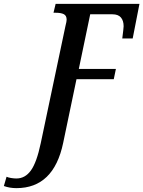

<svg xmlns="http://www.w3.org/2000/svg" viewBox="-155 -734 742 994"><path d="M-135 229 -121 181Q-113 185 -98 187.5Q-83 190 -70 190Q-25 190 5 148.5Q35 107 56 7L184 -600Q190 -623 190 -632Q190 -653 175.5 -660.5Q161 -668 133 -668H122L133 -714H567L532 -535H478Q485 -589 485 -598Q485 -627 471 -643.5Q457 -660 427 -660H312L253 -377H445L434 -324H241L172 6Q123 240 -70 240Q-105 240 -135 229Z"/></svg>

Font: Noto Serif CondSemiBold
Style: Italic
Weight: 600
Width: 3
Italic angle: -12°
Designer: Monotype Design Team
Foundry: Monotype Imaging Inc.
Version: Version 1.001